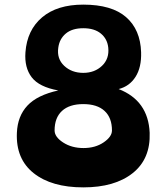

<svg xmlns="http://www.w3.org/2000/svg" viewBox="-20 -779 720 830"><path d="M340 31Q203 31 125.5 -30.5Q48 -92 53 -205Q56 -277 98.5 -322.5Q141 -368 232 -388Q149 -403 117 -445Q85 -487 90 -553Q97 -649 162 -704Q227 -759 340 -759Q463 -759 525 -705Q587 -651 590 -553Q592 -488 566 -447Q540 -406 493 -394Q621 -344 627 -205Q631 -92 553.5 -30.5Q476 31 340 31ZM340 -464Q389 -464 421 -494.5Q453 -525 448 -573Q444 -611 416 -634Q388 -657 340 -657Q292 -657 264.5 -634Q237 -611 232 -573Q225 -525 257.5 -494.5Q290 -464 340 -464ZM464 -215Q464 -270 432 -299.5Q400 -329 340 -329Q280 -329 248 -299.5Q216 -270 216 -215Q216 -187 253 -163Q290 -139 341 -139Q392 -139 428 -163.5Q464 -188 464 -215Z"/></svg>

Font: OpenDyslexic
Style: Bold
Weight: 800
Designer: Abbie Gonzalez
Version: Version 0.920;hotconv 1.0.109;makeotfexe 2.5.65596